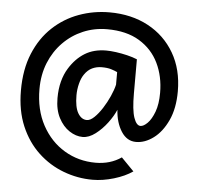

<svg xmlns="http://www.w3.org/2000/svg" viewBox="-55 -749 955 925"><g transform="rotate(5 422.0 -286.5)"><path d="M557.6 -1.5 618.7 61Q582 86.4 528.6 102.3Q475.1 118.2 425.8 118.2Q353 118.2 284.9 92.5Q216.8 66.9 162.6 16.4Q108.4 -34.2 76.7 -108.6Q44.9 -183.1 44.9 -280.8Q44.9 -382.8 76.9 -460Q108.9 -537.1 164.1 -588.9Q219.2 -640.6 290 -666.5Q360.8 -692.4 438 -692.4Q543.9 -692.4 625 -648.9Q706.1 -605.5 752.2 -526.6Q798.3 -447.8 798.3 -341.8Q798.3 -259.3 771.2 -200.9Q744.1 -142.6 702.9 -112.1Q661.6 -81.5 618.7 -81.5Q574.2 -81.5 547.1 -124Q520 -166.5 516.1 -228Q503.4 -197.8 478.3 -164.1Q453.1 -130.4 421.9 -106.7Q390.6 -83 360.4 -83Q327.6 -83 296.1 -103.8Q264.6 -124.5 244.1 -163.8Q223.6 -203.1 223.6 -258.8Q223.6 -303.7 233.2 -339.8Q242.7 -376 260.3 -404.3Q291 -454.1 334.5 -481Q377.9 -507.8 438 -507.8Q458 -507.8 485.1 -504.2Q512.2 -500.5 539.8 -493.9Q567.4 -487.3 588.4 -478.5V-314Q588.4 -233.4 601.1 -196.8Q613.8 -160.2 633.3 -160.2Q648.4 -160.2 667.2 -179Q686 -197.8 700 -235.1Q713.9 -272.5 713.9 -327.1Q713.9 -406.7 682.9 -470.7Q651.9 -534.7 589.6 -572.5Q527.3 -610.4 433.1 -610.4Q371.6 -610.4 317.4 -587.4Q263.2 -564.5 221.7 -522.2Q180.2 -480 156.7 -422.4Q133.3 -364.7 133.3 -295.4Q133.3 -195.3 173.6 -120.8Q213.9 -46.4 282 -5.6Q350.1 35.2 433.1 35.2Q504.4 35.2 557.6 -1.5ZM499 -348.1V-408.7Q486.8 -414.6 468.8 -420.2Q450.7 -425.8 423.3 -425.8Q398.4 -425.8 377.2 -415.8Q356 -405.8 340.3 -382.8Q327.6 -364.7 320.6 -336.9Q313.5 -309.1 313.5 -280.8Q313.5 -223.1 330.3 -194.6Q347.2 -166 373.5 -166Q390.1 -166 409.4 -184.6Q428.7 -203.1 447 -231.7Q465.3 -260.3 479.2 -291.5Q493.2 -322.8 499 -348.1Z"/></g></svg>

Font: Kanchenjunga
Style: Bold
Weight: 700
Designer: Becca Hirsbrunner Spalinger
Foundry: SIL International
Version: Version 2.001